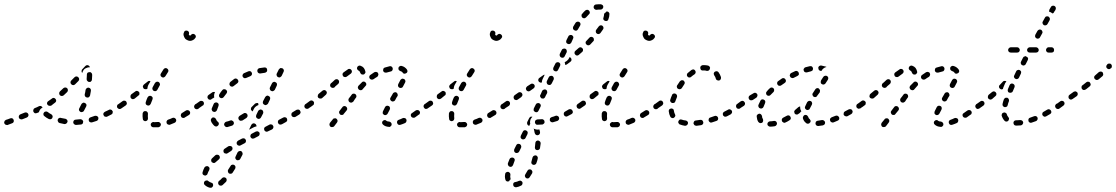

<svg xmlns="http://www.w3.org/2000/svg" viewBox="-32 -575 5244 902"><path d="M29 2Q31 0 32 -2Q33 -5 33 -7Q33 -9 32 -12Q30 -17 26 -19Q21 -21 16 -19Q4 -14 -4 -12Q-6 -11 -8 -9Q-10 -8 -11 -5Q-12 -3 -12 -1Q-13 2 -12 4Q-11 6 -9 8Q-8 10 -5 11Q-3 12 -1 12Q2 13 4 12Q12 9 25 4Q27 3 29 2ZM352 9Q354 8 356 6Q358 4 358 1Q359 -1 359 -4Q358 -9 354 -12Q350 -15 345 -15Q334 -14 324 -13Q322 -13 319 -12Q317 -11 315 -9Q314 -8 313 -5Q312 -3 312 -1Q312 5 316 8Q320 12 325 12Q336 11 348 10Q350 10 352 9ZM280 5Q284 2 285 -3Q286 -5 285 -8Q284 -10 283 -12Q282 -14 279 -15Q277 -17 275 -17Q265 -19 254 -21Q252 -22 250 -22Q247 -21 245 -20Q243 -19 241 -17Q240 -15 239 -12Q238 -7 241 -3Q243 2 248 3Q259 6 271 8Q276 8 280 5ZM429 -13Q431 -18 430 -23Q429 -25 427 -27Q426 -29 423 -30Q421 -31 419 -31Q416 -31 414 -31Q404 -27 394 -24Q389 -23 386 -18Q384 -14 385 -9Q386 -6 387 -4Q389 -3 391 -1Q393 0 396 0Q398 0 400 0Q411 -3 422 -7Q427 -9 429 -13ZM101 -30Q103 -34 101 -39Q99 -44 94 -46Q89 -48 84 -46L64 -38Q59 -36 57 -31Q55 -26 57 -21Q58 -19 60 -17Q62 -16 64 -15Q66 -14 69 -14Q71 -14 74 -15L94 -23Q99 -25 101 -30ZM207 -15Q212 -17 214 -21Q215 -24 215 -26Q216 -29 215 -31Q214 -33 212 -35Q211 -37 209 -38Q199 -43 192 -49Q188 -52 183 -51Q178 -51 175 -47Q173 -45 172 -42Q172 -40 172 -37Q172 -35 173 -33Q175 -31 177 -29Q185 -22 197 -16Q202 -14 207 -15ZM495 -40Q497 -42 497 -45Q498 -47 498 -49Q498 -52 496 -54Q494 -59 489 -60Q484 -62 480 -59Q470 -54 461 -50Q456 -47 454 -43Q452 -38 455 -33Q456 -31 458 -29Q459 -27 462 -27Q464 -26 467 -26Q469 -26 471 -27Q481 -32 491 -37Q493 -38 495 -40ZM137 -43Q135 -43 132 -43Q130 -44 128 -46Q126 -48 125 -50Q124 -52 124 -55Q124 -57 125 -60Q126 -62 127 -64Q129 -66 131 -67Q142 -71 151 -76Q155 -78 160 -77Q165 -75 168 -70Q168 -70 168 -70Q168 -70 168 -70Q167 -69 167 -69Q161 -66 157 -61Q153 -55 151 -49Q151 -48 151 -48Q146 -46 142 -44Q140 -43 137 -43ZM339 -58Q340 -53 345 -50Q347 -49 349 -48Q352 -48 354 -49Q357 -49 359 -51Q361 -52 362 -54Q368 -64 373 -75Q375 -79 374 -84Q372 -89 367 -91Q365 -92 362 -93Q360 -93 358 -92Q355 -91 353 -89Q352 -88 350 -85Q346 -76 341 -67Q338 -63 339 -58ZM543 -70Q545 -72 545 -75Q546 -77 545 -80Q545 -82 543 -84Q540 -88 535 -89Q530 -90 526 -87L523 -85Q521 -84 519 -82Q518 -80 518 -77Q517 -75 518 -72Q518 -70 520 -68Q523 -64 528 -63Q533 -62 537 -65L540 -67Q542 -68 543 -70ZM227 -93Q231 -96 232 -101Q232 -106 229 -110Q226 -114 221 -115Q216 -116 212 -112Q208 -110 205 -107Q200 -104 195 -100Q191 -98 189 -92Q188 -87 191 -83Q194 -79 199 -78Q204 -77 209 -79Q214 -83 219 -87Q223 -90 227 -93ZM368 -122Q371 -118 376 -117Q381 -116 385 -118Q389 -121 391 -126Q393 -137 395 -148Q396 -154 393 -158Q390 -162 385 -163Q382 -163 380 -163Q378 -162 376 -161Q373 -159 372 -157Q371 -155 370 -153Q369 -142 366 -132Q365 -127 368 -122ZM287 -151Q287 -156 284 -160Q280 -164 275 -164Q270 -164 266 -161Q258 -153 250 -146Q246 -142 246 -137Q246 -132 249 -128Q253 -124 258 -124Q263 -124 267 -127Q275 -135 283 -142Q287 -146 287 -151ZM340 -203Q340 -208 336 -212Q332 -216 327 -216Q322 -216 318 -212L303 -197Q299 -193 299 -188Q299 -183 303 -179Q307 -175 312 -175Q317 -175 321 -179L336 -194Q340 -198 340 -203ZM375 -203Q375 -197 379 -194Q382 -190 387 -190Q393 -189 396 -193Q400 -196 400 -202Q401 -211 401 -220V-224Q401 -226 400 -229Q399 -231 397 -233Q395 -235 393 -236Q391 -236 388 -236Q383 -236 379 -233Q376 -229 376 -224V-220Q376 -211 375 -203ZM352 -245Q352 -247 354 -249L369 -265Q373 -269 378 -269Q383 -269 387 -265Q388 -264 389 -262Q390 -261 391 -259Q389 -259 388 -259Q381 -259 375 -256Q368 -254 363 -249Q358 -243 356 -237Q355 -234 354 -232Q353 -234 352 -236Q351 -238 351 -240Q351 -243 352 -245Z M712 23Q715 22 717 21Q719 20 721 18Q722 16 723 14Q724 12 724 9Q723 4 719 1Q715 -3 710 -2Q701 -1 692 -1Q691 -1 689 -2Q684 -2 680 2Q676 5 676 10Q676 13 677 15Q678 18 680 19Q681 21 684 22Q686 23 688 23Q690 23 692 23Q702 23 712 23ZM795 -5Q797 -10 795 -14Q794 -17 792 -18Q790 -20 788 -21Q785 -22 783 -22Q781 -22 778 -21Q768 -16 758 -13Q753 -11 751 -6Q749 -2 751 3Q751 5 753 7Q755 9 757 10Q759 11 762 11Q764 12 766 11Q777 7 788 2Q793 0 795 -5ZM640 -12Q642 -9 644 -8Q646 -7 648 -6Q651 -6 653 -6Q658 -7 661 -11Q664 -16 663 -21Q662 -29 663 -39Q664 -45 660 -49Q657 -53 652 -53Q647 -54 643 -51Q639 -47 638 -42Q637 -28 639 -16Q639 -14 640 -12ZM859 -38Q861 -40 861 -43Q862 -45 861 -47Q861 -50 859 -52Q857 -56 852 -57Q847 -59 842 -56Q832 -50 823 -44Q819 -42 818 -37Q816 -32 819 -27Q820 -25 822 -23Q824 -22 827 -21Q829 -21 832 -21Q834 -21 836 -23Q845 -28 856 -35Q858 -36 859 -38ZM907 -70Q908 -72 908 -75Q909 -77 908 -80Q908 -82 906 -84Q903 -88 898 -89Q893 -90 889 -87L885 -85Q883 -83 882 -81Q881 -79 880 -77Q880 -74 880 -72Q881 -69 882 -67Q885 -63 890 -62Q895 -61 900 -64L903 -67Q905 -68 907 -70ZM564 -88Q564 -93 561 -98Q558 -102 553 -102Q548 -103 544 -100Q533 -92 526 -87Q524 -86 523 -84Q521 -82 521 -79Q520 -77 521 -74Q521 -72 523 -70Q526 -66 531 -65Q536 -64 540 -67Q547 -72 559 -80Q563 -83 564 -88ZM653 -86Q655 -82 660 -80Q662 -79 665 -79Q667 -79 669 -80Q672 -81 673 -83Q675 -85 676 -87Q680 -96 684 -107Q686 -112 685 -117Q683 -121 678 -124Q673 -126 668 -124Q664 -122 661 -117Q656 -106 653 -96Q651 -91 653 -86ZM622 -129Q623 -132 623 -134Q623 -137 623 -139Q622 -141 621 -143Q617 -147 612 -148Q607 -149 603 -145L585 -132Q581 -129 581 -123Q580 -118 583 -114Q586 -110 591 -109Q597 -109 601 -112L618 -126Q620 -127 622 -129ZM684 -156Q686 -151 690 -148Q695 -146 700 -147Q705 -149 707 -153Q712 -163 718 -173Q721 -177 719 -182Q718 -187 713 -190Q709 -192 704 -191Q699 -189 696 -185Q690 -175 685 -165Q683 -160 684 -156ZM651 -156Q645 -156 642 -160Q641 -162 640 -165Q639 -167 639 -170Q640 -172 641 -174Q642 -176 644 -178L662 -192Q664 -194 668 -195Q672 -195 675 -193Q670 -184 665 -176Q662 -170 661 -163Q661 -161 661 -160L660 -158Q656 -155 651 -156ZM722 -221Q723 -216 728 -213Q732 -210 737 -211Q742 -213 745 -217Q751 -227 757 -236Q760 -240 759 -245Q758 -250 753 -253Q751 -254 749 -255Q746 -255 744 -255Q742 -254 740 -253Q737 -251 736 -249Q730 -240 724 -230Q721 -226 722 -221ZM861 -408Q859 -408 857 -410Q855 -412 855 -414Q855 -415 856 -416Q857 -421 855 -425Q852 -430 847 -431Q842 -432 837 -430Q833 -427 832 -422Q830 -418 830 -414Q830 -408 833 -402Q835 -397 839 -392Q844 -388 849 -386Q855 -383 861 -383Q868 -383 875 -387Q881 -390 885 -396Q889 -400 888 -405Q887 -410 883 -413Q879 -416 874 -416Q869 -415 865 -411Q865 -410 864 -409Q862 -408 861 -408Z M943 273Q940 272 938 273Q935 273 933 274Q931 275 929 277Q926 280 926 286Q926 291 930 294Q939 303 954 307Q956 307 959 307Q961 307 963 306Q965 304 967 302Q968 300 969 298Q970 293 968 288Q965 284 960 283Q952 280 947 276Q945 274 943 273ZM993 283Q992 288 995 292Q997 294 999 296Q1001 297 1004 297Q1006 298 1008 297Q1011 296 1013 295Q1021 288 1030 279Q1033 275 1033 270Q1033 264 1029 261Q1025 258 1020 258Q1015 258 1011 262Q1004 270 997 275Q993 278 993 283ZM952 219Q953 217 952 214Q951 212 950 210Q948 208 946 207Q942 204 937 206Q932 207 929 211Q923 222 920 233Q918 238 920 243Q923 248 928 249Q930 250 933 250Q935 249 937 248Q940 247 941 245Q943 243 943 241Q946 232 951 224Q952 222 952 219ZM1039 232Q1040 237 1044 240Q1049 242 1054 241Q1059 240 1061 236Q1067 227 1073 217Q1075 212 1074 207Q1072 202 1068 200Q1063 197 1058 199Q1053 200 1051 205Q1045 214 1040 222Q1037 227 1039 232ZM1001 165Q1001 160 998 156Q995 152 990 152Q984 151 980 154Q971 162 964 169Q960 172 960 178Q960 183 963 187Q965 188 967 189Q969 190 972 191Q974 191 977 190Q979 189 981 187Q988 181 996 174Q1000 171 1001 165ZM1074 170Q1076 174 1080 177Q1085 179 1090 177Q1095 176 1097 171L1107 152Q1109 148 1107 143Q1106 138 1101 135Q1096 133 1092 135Q1087 136 1084 141L1075 160Q1072 165 1074 170ZM1058 130Q1059 128 1060 126Q1061 124 1060 121Q1060 119 1059 116Q1056 112 1051 111Q1046 110 1041 112Q1032 118 1023 124Q1021 125 1020 127Q1018 129 1018 132Q1017 134 1018 137Q1018 139 1019 141Q1021 143 1023 145Q1025 146 1027 146Q1030 147 1032 147Q1035 146 1037 145Q1045 139 1054 134Q1057 132 1058 130ZM1123 91Q1125 86 1122 81Q1120 77 1115 75Q1110 74 1105 76L1086 86Q1082 89 1080 94Q1079 99 1081 103Q1084 108 1089 109Q1094 111 1098 108L1117 98Q1122 96 1123 91ZM1187 58Q1189 53 1187 49Q1186 46 1184 45Q1182 43 1179 42Q1177 42 1175 42Q1172 42 1170 43L1151 53Q1146 55 1145 60Q1143 65 1145 69Q1147 72 1148 73Q1150 75 1153 76Q1155 76 1158 76Q1160 76 1162 75L1181 65Q1186 63 1187 58ZM1252 25Q1254 21 1251 16Q1250 14 1248 12Q1247 10 1244 10Q1242 9 1239 9Q1237 9 1235 10L1216 20Q1211 22 1209 27Q1208 32 1210 37Q1211 39 1213 41Q1215 42 1217 43Q1220 44 1222 44Q1225 43 1227 42L1246 33Q1251 30 1252 25ZM1140 30 1149 11Q1152 7 1156 5Q1161 3 1166 6Q1168 7 1170 9Q1171 11 1172 13Q1173 15 1173 16Q1173 18 1173 19Q1173 19 1172 19Q1166 20 1160 23L1141 33Q1140 33 1139 34Q1139 33 1139 32Q1139 31 1140 30ZM1066 8Q1068 3 1066 -1Q1065 -4 1063 -6Q1062 -7 1059 -8Q1057 -9 1055 -10Q1052 -10 1050 -9Q1040 -5 1030 -3Q1025 -1 1023 3Q1020 7 1021 12Q1023 17 1027 20Q1031 23 1036 22Q1047 19 1059 15Q1063 13 1066 8ZM976 17Q978 18 981 19Q983 19 986 19Q988 18 990 17Q992 15 994 13Q997 9 996 4Q995 -1 990 -4Q985 -8 983 -15Q982 -17 980 -19Q979 -21 976 -22Q974 -23 972 -23Q969 -24 967 -23Q962 -21 960 -16Q957 -12 959 -7Q961 0 966 6Q970 12 976 17ZM1317 -8Q1318 -13 1316 -18Q1314 -20 1313 -22Q1311 -23 1308 -24Q1306 -25 1303 -24Q1301 -24 1299 -23L1280 -13Q1275 -11 1274 -6Q1272 -1 1275 4Q1276 6 1278 8Q1280 9 1282 10Q1285 11 1287 10Q1290 10 1292 9L1310 -1Q1315 -3 1317 -8ZM1129 -25Q1131 -27 1131 -30Q1131 -32 1131 -34Q1130 -37 1129 -39Q1126 -43 1121 -44Q1116 -45 1112 -42Q1103 -36 1094 -31Q1090 -28 1088 -23Q1087 -18 1090 -13Q1091 -11 1093 -10Q1095 -8 1097 -8Q1100 -7 1102 -8Q1105 -8 1107 -9Q1116 -15 1126 -21Q1128 -23 1129 -25ZM1171 -30Q1171 -27 1171 -25Q1172 -23 1174 -21Q1175 -19 1178 -18Q1182 -15 1187 -17Q1192 -19 1194 -23L1204 -42Q1205 -45 1205 -47Q1205 -50 1204 -52Q1204 -54 1202 -56Q1200 -58 1198 -59Q1193 -62 1189 -60Q1184 -58 1181 -54L1172 -35Q1171 -32 1171 -30ZM1380 -45Q1381 -50 1378 -54Q1377 -57 1375 -58Q1373 -60 1370 -60Q1368 -61 1366 -60Q1363 -60 1361 -59Q1352 -53 1343 -48Q1341 -47 1339 -45Q1338 -43 1337 -40Q1337 -38 1337 -35Q1337 -33 1338 -31Q1341 -26 1346 -25Q1351 -24 1356 -26Q1365 -32 1374 -37Q1378 -40 1380 -45ZM964 -56Q966 -51 971 -50Q976 -48 980 -50Q985 -53 987 -57Q990 -67 994 -76Q996 -81 995 -86Q993 -91 988 -93Q983 -95 979 -93Q974 -92 972 -87Q967 -76 963 -66Q961 -61 964 -56ZM1169 -74Q1175 -79 1181 -81Q1182 -81 1183 -82Q1182 -82 1182 -83Q1181 -86 1181 -90Q1179 -91 1178 -91Q1176 -91 1175 -91Q1172 -91 1170 -90Q1168 -89 1166 -88Q1158 -80 1151 -73Q1149 -72 1148 -69Q1147 -67 1147 -65Q1146 -62 1147 -60Q1148 -57 1150 -56Q1151 -54 1152 -53Q1154 -52 1155 -52L1161 -64Q1164 -70 1169 -74ZM1424 -75Q1425 -80 1422 -84Q1421 -86 1419 -88Q1417 -89 1414 -89Q1412 -90 1409 -89Q1407 -89 1405 -87L1403 -86Q1401 -85 1400 -83Q1399 -81 1398 -78Q1398 -76 1398 -73Q1399 -71 1400 -69Q1402 -67 1404 -65Q1406 -64 1408 -64Q1411 -63 1413 -64Q1416 -64 1418 -66L1419 -67Q1423 -70 1424 -75ZM924 -82Q925 -85 926 -87Q926 -89 926 -92Q925 -94 924 -96Q921 -101 915 -101Q910 -102 906 -99L889 -87Q887 -86 885 -84Q884 -82 884 -79Q883 -77 884 -74Q884 -72 886 -70Q887 -68 889 -66Q891 -65 894 -65Q896 -64 899 -65Q901 -65 903 -67L920 -79Q923 -80 924 -82ZM1203 -90Q1205 -85 1210 -83Q1212 -82 1214 -81Q1217 -81 1219 -82Q1222 -83 1224 -85Q1225 -86 1227 -88L1236 -107Q1238 -112 1237 -117Q1235 -122 1230 -124Q1228 -125 1226 -126Q1223 -126 1221 -125Q1218 -124 1217 -122Q1215 -121 1214 -119L1204 -100Q1202 -95 1203 -90ZM943 -116Q942 -118 943 -121Q943 -123 944 -125Q946 -128 948 -129L965 -141Q968 -143 971 -143Q975 -144 978 -142Q976 -139 975 -135Q973 -128 974 -120Q975 -119 975 -118L970 -114Q964 -112 959 -107Q959 -107 959 -107Q955 -106 951 -107Q947 -108 945 -112Q943 -114 943 -116ZM997 -124Q997 -119 1002 -116Q1006 -113 1011 -114Q1016 -115 1019 -119Q1025 -127 1032 -136Q1035 -140 1035 -145Q1034 -150 1030 -153Q1028 -155 1026 -155Q1023 -156 1021 -156Q1018 -156 1016 -155Q1014 -153 1012 -151Q1005 -143 999 -133Q996 -129 997 -124ZM1236 -155Q1237 -150 1242 -148Q1247 -145 1251 -147Q1256 -149 1259 -153L1268 -172Q1270 -177 1269 -182Q1267 -187 1262 -189Q1258 -192 1253 -190Q1248 -188 1246 -184L1236 -164Q1234 -160 1236 -155ZM1046 -181Q1045 -176 1049 -172Q1052 -168 1057 -168Q1062 -167 1066 -171Q1074 -178 1083 -184Q1087 -187 1088 -192Q1088 -197 1085 -201Q1082 -205 1077 -206Q1072 -207 1068 -204Q1059 -197 1050 -190Q1046 -186 1046 -181ZM1108 -224Q1106 -219 1108 -215Q1111 -210 1115 -208Q1120 -207 1125 -209Q1134 -213 1144 -217Q1146 -218 1148 -220Q1150 -221 1151 -224Q1152 -226 1152 -228Q1152 -231 1151 -233Q1149 -238 1145 -240Q1140 -242 1135 -240Q1125 -236 1114 -231Q1110 -229 1108 -224ZM1268 -220Q1269 -215 1274 -213Q1276 -212 1279 -211Q1281 -211 1284 -212Q1286 -213 1288 -215Q1290 -216 1291 -218L1300 -237Q1303 -242 1301 -247Q1299 -252 1295 -254Q1292 -255 1290 -255Q1287 -256 1285 -255Q1283 -254 1281 -252Q1279 -251 1278 -249L1268 -229Q1266 -225 1268 -220ZM1179 -250Q1176 -245 1177 -240Q1178 -235 1182 -232Q1187 -229 1192 -230Q1202 -232 1212 -233Q1217 -234 1221 -238Q1224 -242 1223 -247Q1223 -250 1222 -252Q1221 -254 1219 -256Q1217 -257 1214 -258Q1212 -258 1209 -258Q1198 -257 1187 -255Q1182 -254 1179 -250Z M1554 -8Q1553 -13 1549 -17Q1547 -18 1545 -19Q1543 -20 1540 -19Q1538 -19 1535 -18Q1533 -17 1532 -15L1518 2Q1517 4 1516 7Q1515 9 1516 11Q1516 14 1517 16Q1518 18 1520 20Q1524 23 1529 22Q1535 22 1538 18L1551 1Q1554 -3 1554 -8ZM1799 21Q1802 20 1804 18Q1805 17 1807 14Q1808 12 1808 10Q1808 4 1805 1Q1801 -3 1796 -4Q1788 -4 1784 -7Q1781 -11 1776 -11Q1770 -11 1767 -7Q1765 -6 1764 -3Q1763 -1 1763 1Q1763 4 1764 6Q1765 8 1767 10Q1777 20 1795 21Q1797 22 1799 21ZM1875 0Q1876 -2 1877 -4Q1878 -7 1878 -9Q1878 -12 1877 -14Q1875 -19 1870 -20Q1865 -22 1860 -20Q1850 -15 1841 -12Q1839 -11 1837 -10Q1835 -8 1834 -6Q1833 -3 1833 -1Q1833 2 1834 4Q1836 9 1840 11Q1845 13 1850 11Q1860 8 1871 3Q1873 2 1875 0ZM1939 -39Q1940 -41 1941 -44Q1941 -46 1941 -48Q1940 -51 1939 -53Q1936 -57 1931 -58Q1926 -59 1921 -56Q1912 -50 1904 -44Q1902 -43 1900 -41Q1899 -39 1898 -37Q1898 -34 1898 -32Q1899 -29 1900 -27Q1903 -23 1908 -22Q1913 -21 1917 -23Q1926 -29 1935 -36Q1938 -37 1939 -39ZM1766 -47Q1766 -45 1766 -42Q1767 -40 1769 -38Q1771 -36 1773 -35Q1777 -33 1782 -35Q1787 -37 1789 -41Q1793 -49 1799 -60Q1800 -62 1800 -65Q1801 -67 1800 -69Q1799 -72 1798 -74Q1796 -76 1794 -77Q1789 -79 1784 -78Q1779 -76 1777 -72Q1771 -61 1767 -52Q1766 -50 1766 -47ZM1593 -52 1597 -57Q1600 -61 1599 -66Q1598 -71 1594 -74Q1592 -76 1590 -76Q1587 -77 1585 -77Q1583 -76 1580 -75Q1578 -74 1577 -72L1573 -67L1564 -55Q1560 -51 1561 -46Q1562 -41 1566 -37Q1568 -36 1570 -35Q1572 -35 1575 -35Q1577 -35 1580 -36Q1582 -38 1583 -40ZM1983 -70Q1984 -72 1984 -75Q1985 -77 1984 -80Q1984 -82 1982 -84Q1979 -88 1974 -89Q1969 -90 1965 -87L1963 -86Q1961 -85 1960 -82Q1958 -80 1958 -78Q1958 -75 1958 -73Q1959 -71 1960 -69Q1963 -64 1968 -63Q1973 -63 1978 -66L1979 -67Q1981 -68 1983 -70ZM1442 -84Q1443 -87 1443 -89Q1444 -91 1443 -94Q1443 -96 1441 -98Q1438 -102 1433 -103Q1428 -104 1424 -101Q1414 -94 1405 -87Q1403 -86 1401 -84Q1400 -82 1400 -79Q1399 -77 1400 -74Q1400 -72 1402 -70Q1405 -66 1410 -65Q1415 -64 1419 -67Q1429 -73 1439 -81Q1441 -82 1442 -84ZM1635 -109 1640 -116Q1642 -118 1642 -120Q1643 -123 1642 -125Q1642 -128 1640 -130Q1639 -132 1637 -133Q1633 -136 1628 -135Q1623 -135 1620 -130L1615 -123Q1612 -119 1607 -113Q1604 -109 1605 -103Q1606 -98 1610 -95Q1612 -94 1615 -93Q1617 -93 1620 -93Q1622 -94 1624 -95Q1626 -96 1628 -98Q1632 -104 1635 -109ZM1810 -129 1803 -117Q1800 -113 1801 -108Q1803 -102 1807 -100Q1809 -99 1812 -98Q1814 -98 1817 -99Q1819 -99 1821 -101Q1823 -102 1824 -104L1831 -117L1835 -123Q1838 -127 1836 -132Q1835 -137 1831 -140Q1829 -141 1826 -142Q1824 -142 1821 -141Q1819 -141 1817 -139Q1815 -138 1814 -136ZM1502 -134Q1503 -136 1503 -138Q1504 -141 1503 -143Q1502 -146 1500 -148Q1497 -151 1492 -152Q1487 -152 1483 -149Q1474 -141 1465 -134Q1463 -132 1462 -130Q1461 -128 1461 -125Q1460 -123 1461 -120Q1462 -118 1463 -116Q1467 -112 1472 -112Q1477 -111 1481 -114Q1490 -122 1499 -130Q1501 -132 1502 -134ZM1689 -179Q1689 -185 1685 -188Q1683 -190 1681 -191Q1679 -192 1676 -192Q1674 -192 1672 -191Q1669 -190 1668 -188Q1660 -180 1652 -172Q1649 -168 1649 -163Q1650 -158 1654 -154Q1655 -153 1658 -152Q1660 -151 1663 -151Q1665 -151 1667 -152Q1670 -153 1671 -155Q1678 -163 1685 -171Q1689 -174 1689 -179ZM1838 -171Q1839 -166 1844 -163Q1846 -162 1849 -162Q1851 -161 1853 -162Q1856 -163 1858 -164Q1860 -166 1861 -168Q1867 -179 1871 -187Q1874 -192 1872 -197Q1870 -202 1866 -204Q1864 -205 1861 -205Q1859 -206 1856 -205Q1854 -204 1852 -202Q1850 -201 1849 -199Q1845 -190 1839 -180Q1837 -175 1838 -171ZM1543 -169 1557 -181Q1561 -185 1561 -190Q1562 -195 1558 -199Q1555 -203 1550 -203Q1544 -203 1541 -200L1527 -187L1523 -184Q1521 -182 1520 -180Q1519 -178 1519 -176Q1519 -173 1519 -171Q1520 -168 1522 -166Q1525 -163 1531 -162Q1536 -162 1540 -165ZM1745 -222Q1747 -227 1744 -231Q1743 -234 1741 -235Q1739 -236 1736 -237Q1734 -238 1732 -237Q1729 -237 1727 -236Q1717 -230 1708 -223Q1706 -222 1705 -220Q1703 -218 1703 -215Q1703 -213 1703 -210Q1704 -208 1705 -206Q1708 -202 1713 -201Q1718 -200 1723 -203Q1731 -209 1740 -214Q1744 -217 1745 -222ZM1621 -237Q1622 -242 1619 -246Q1618 -248 1615 -250Q1613 -251 1611 -251Q1609 -252 1606 -251Q1604 -251 1602 -249Q1593 -243 1582 -235Q1578 -232 1577 -227Q1577 -221 1580 -217Q1583 -213 1588 -213Q1593 -212 1597 -215Q1607 -223 1616 -229Q1620 -232 1621 -237ZM1666 -226Q1671 -224 1676 -225Q1678 -226 1680 -227Q1682 -229 1683 -231Q1685 -233 1685 -236Q1685 -238 1684 -241Q1682 -249 1677 -256Q1671 -263 1662 -266Q1658 -268 1653 -266Q1648 -264 1646 -259Q1645 -257 1645 -254Q1645 -252 1646 -250Q1648 -247 1649 -246Q1651 -244 1653 -243Q1658 -241 1660 -234Q1662 -229 1666 -226ZM1866 -229Q1871 -228 1876 -231Q1878 -232 1880 -234Q1881 -236 1882 -238Q1882 -241 1882 -243Q1881 -246 1880 -248Q1876 -254 1869 -259Q1863 -263 1856 -265Q1851 -267 1846 -264Q1842 -262 1840 -257Q1839 -252 1841 -247Q1844 -243 1849 -241Q1856 -239 1859 -235Q1861 -230 1866 -229ZM1811 -244Q1814 -249 1813 -254Q1812 -259 1808 -262Q1804 -265 1799 -264Q1787 -261 1777 -258Q1774 -257 1772 -256Q1770 -254 1769 -252Q1768 -250 1768 -247Q1768 -245 1768 -242Q1770 -237 1774 -235Q1779 -233 1784 -234Q1794 -237 1803 -239Q1809 -240 1811 -244Z M2151 23Q2154 22 2156 21Q2158 20 2160 18Q2161 16 2162 14Q2163 12 2163 9Q2162 4 2158 1Q2154 -3 2149 -2Q2140 -1 2131 -1Q2130 -1 2128 -2Q2123 -2 2119 2Q2115 5 2115 10Q2115 13 2116 15Q2117 18 2119 19Q2120 21 2123 22Q2125 23 2127 23Q2129 23 2131 23Q2141 23 2151 23ZM2234 -5Q2236 -10 2234 -14Q2233 -17 2231 -18Q2229 -20 2227 -21Q2224 -22 2222 -22Q2220 -22 2217 -21Q2207 -16 2197 -13Q2192 -11 2190 -6Q2188 -2 2190 3Q2190 5 2192 7Q2194 9 2196 10Q2198 11 2201 11Q2203 12 2205 11Q2216 7 2227 2Q2232 0 2234 -5ZM2079 -12Q2081 -9 2083 -8Q2085 -7 2087 -6Q2090 -6 2092 -6Q2097 -7 2100 -11Q2103 -16 2102 -21Q2101 -29 2102 -39Q2103 -45 2099 -49Q2096 -53 2091 -53Q2086 -54 2082 -51Q2078 -47 2077 -42Q2076 -28 2078 -16Q2078 -14 2079 -12ZM2298 -38Q2300 -40 2300 -43Q2301 -45 2300 -47Q2300 -50 2298 -52Q2296 -56 2291 -57Q2286 -59 2281 -56Q2271 -50 2262 -44Q2258 -42 2257 -37Q2255 -32 2258 -27Q2259 -25 2261 -23Q2263 -22 2266 -21Q2268 -21 2271 -21Q2273 -21 2275 -23Q2284 -28 2295 -35Q2297 -36 2298 -38ZM2346 -70Q2347 -72 2347 -75Q2348 -77 2347 -80Q2347 -82 2345 -84Q2342 -88 2337 -89Q2332 -90 2328 -87L2324 -85Q2322 -83 2321 -81Q2320 -79 2319 -77Q2319 -74 2319 -72Q2320 -69 2321 -67Q2324 -63 2329 -62Q2334 -61 2339 -64L2342 -67Q2344 -68 2346 -70ZM2003 -88Q2003 -93 2000 -98Q1997 -102 1992 -102Q1987 -103 1983 -100Q1972 -92 1965 -87Q1963 -86 1962 -84Q1960 -82 1960 -79Q1959 -77 1960 -74Q1960 -72 1962 -70Q1965 -66 1970 -65Q1975 -64 1979 -67Q1986 -72 1998 -80Q2002 -83 2003 -88ZM2092 -86Q2094 -82 2099 -80Q2101 -79 2104 -79Q2106 -79 2108 -80Q2111 -81 2112 -83Q2114 -85 2115 -87Q2119 -96 2123 -107Q2125 -112 2124 -117Q2122 -121 2117 -124Q2112 -126 2107 -124Q2103 -122 2100 -117Q2095 -106 2092 -96Q2090 -91 2092 -86ZM2061 -129Q2062 -132 2062 -134Q2062 -137 2062 -139Q2061 -141 2060 -143Q2056 -147 2051 -148Q2046 -149 2042 -145L2024 -132Q2020 -129 2020 -123Q2019 -118 2022 -114Q2025 -110 2030 -109Q2036 -109 2040 -112L2057 -126Q2059 -127 2061 -129ZM2123 -156Q2125 -151 2129 -148Q2134 -146 2139 -147Q2144 -149 2146 -153Q2151 -163 2157 -173Q2160 -177 2158 -182Q2157 -187 2152 -190Q2148 -192 2143 -191Q2138 -189 2135 -185Q2129 -175 2124 -165Q2122 -160 2123 -156ZM2090 -156Q2084 -156 2081 -160Q2080 -162 2079 -165Q2078 -167 2078 -170Q2079 -172 2080 -174Q2081 -176 2083 -178L2101 -192Q2103 -194 2107 -195Q2111 -195 2114 -193Q2109 -184 2104 -176Q2101 -170 2100 -163Q2100 -161 2100 -160L2099 -158Q2095 -155 2090 -156ZM2161 -221Q2162 -216 2167 -213Q2171 -210 2176 -211Q2181 -213 2184 -217Q2190 -227 2196 -236Q2199 -240 2198 -245Q2197 -250 2192 -253Q2190 -254 2188 -255Q2185 -255 2183 -255Q2181 -254 2179 -253Q2176 -251 2175 -249Q2169 -240 2163 -230Q2160 -226 2161 -221ZM2300 -408Q2298 -408 2296 -410Q2294 -412 2294 -414Q2294 -415 2295 -416Q2296 -421 2294 -425Q2291 -430 2286 -431Q2281 -432 2276 -430Q2272 -427 2271 -422Q2269 -418 2269 -414Q2269 -408 2272 -402Q2274 -397 2278 -392Q2283 -388 2288 -386Q2294 -383 2300 -383Q2307 -383 2314 -387Q2320 -390 2324 -396Q2328 -400 2327 -405Q2326 -410 2322 -413Q2318 -416 2313 -416Q2308 -415 2304 -411Q2304 -410 2303 -409Q2301 -408 2300 -408Z M2422 290Q2424 285 2422 280Q2420 278 2418 276Q2417 275 2414 274Q2412 273 2409 274Q2407 274 2405 275Q2397 279 2390 280Q2385 280 2381 284Q2378 288 2379 293Q2379 296 2380 298Q2381 300 2383 302Q2385 303 2388 304Q2390 305 2392 305Q2405 303 2416 297Q2421 295 2422 290ZM2347 276Q2343 273 2342 268Q2340 261 2340 253Q2340 249 2341 244Q2341 241 2342 239Q2344 237 2345 235Q2347 234 2350 233Q2352 232 2355 232Q2357 233 2359 234Q2361 235 2363 237Q2365 239 2365 241Q2366 244 2366 246Q2365 250 2365 253Q2365 258 2366 263Q2367 264 2367 265Q2367 266 2367 267Q2365 269 2364 270Q2361 273 2360 276Q2359 277 2358 277Q2358 277 2357 277Q2352 279 2347 276ZM2469 235Q2469 232 2469 230Q2468 227 2466 225Q2465 224 2463 222Q2458 220 2453 221Q2448 223 2446 227Q2441 236 2436 244Q2433 248 2434 253Q2435 258 2439 261Q2441 263 2444 263Q2446 264 2449 263Q2451 263 2453 261Q2455 260 2456 258Q2462 249 2468 239Q2469 237 2469 235ZM2355 201Q2357 206 2362 208Q2364 209 2367 209Q2369 209 2371 208Q2374 207 2375 205Q2377 203 2378 201Q2381 192 2385 182Q2387 178 2386 173Q2384 168 2379 166Q2377 165 2374 165Q2372 165 2369 166Q2367 167 2365 168Q2363 170 2362 172Q2358 183 2354 192Q2353 197 2355 201ZM2493 161Q2491 157 2486 155Q2481 154 2476 157Q2472 159 2470 164Q2468 174 2465 183Q2463 188 2465 193Q2467 197 2472 199Q2477 201 2482 198Q2487 196 2488 191Q2492 181 2494 171Q2496 166 2493 161ZM2383 131Q2383 133 2384 136Q2384 138 2386 140Q2388 142 2390 143Q2395 145 2400 143Q2404 142 2407 137L2416 119Q2418 114 2416 109Q2414 104 2410 102Q2405 100 2400 101Q2395 103 2393 108L2384 126Q2383 129 2383 131ZM2505 90Q2501 86 2496 85Q2491 85 2487 88Q2483 92 2483 97Q2482 106 2481 116Q2480 121 2483 126Q2486 130 2491 130Q2496 131 2500 128Q2505 125 2505 120Q2507 109 2508 99Q2508 93 2505 90ZM2414 72Q2416 77 2421 79Q2425 81 2430 79Q2435 78 2437 73L2446 55Q2447 52 2447 50Q2447 47 2447 45Q2446 43 2444 41Q2442 39 2440 38Q2436 36 2431 37Q2426 39 2424 44L2415 62Q2413 67 2414 72ZM2503 55Q2500 59 2495 60Q2492 60 2490 60Q2488 59 2485 58Q2483 56 2482 54Q2481 52 2480 50Q2478 40 2476 31Q2475 31 2475 30Q2475 29 2475 29Q2478 31 2482 32Q2488 34 2495 34Q2499 34 2502 33Q2504 39 2505 45Q2506 50 2503 55ZM2455 16Q2454 16 2453 16Q2452 15 2451 15Q2449 14 2447 12Q2446 10 2445 8Q2444 6 2444 3Q2444 1 2445 -2L2454 -20Q2455 -22 2457 -24Q2459 -26 2461 -27Q2463 -27 2465 -27Q2467 -27 2469 -27Q2469 -26 2468 -25Q2463 -20 2460 -13Q2458 -6 2458 0Q2459 4 2459 7Q2458 9 2456 12Q2455 14 2455 16ZM2520 8Q2522 7 2524 5Q2525 3 2526 1Q2527 -1 2526 -4Q2526 -9 2522 -12Q2518 -16 2513 -15Q2503 -14 2493 -14Q2488 -13 2484 -10Q2481 -6 2481 -1Q2481 2 2482 4Q2483 6 2485 8Q2487 10 2489 11Q2491 11 2494 11Q2505 11 2515 10Q2518 10 2520 8ZM2591 -10Q2593 -12 2594 -14Q2595 -16 2595 -19Q2595 -21 2594 -23Q2593 -28 2588 -30Q2583 -33 2578 -31Q2569 -27 2560 -25Q2557 -24 2555 -22Q2553 -21 2552 -19Q2551 -16 2551 -14Q2551 -11 2551 -9Q2553 -4 2557 -2Q2562 1 2567 -1Q2577 -4 2587 -7Q2589 -8 2591 -10ZM2659 -46Q2660 -51 2657 -56Q2655 -60 2650 -62Q2645 -63 2640 -61Q2631 -55 2623 -51Q2618 -49 2617 -44Q2615 -39 2618 -34Q2620 -29 2625 -28Q2630 -26 2634 -29Q2643 -33 2653 -39Q2657 -41 2659 -46ZM2475 -61Q2475 -58 2475 -56Q2476 -54 2478 -52Q2480 -50 2482 -49Q2486 -47 2491 -48Q2496 -50 2498 -55L2507 -73Q2510 -78 2508 -83Q2506 -88 2501 -90Q2497 -92 2492 -90Q2487 -89 2485 -84L2476 -66Q2475 -63 2475 -61ZM2700 -70Q2702 -72 2702 -75Q2703 -77 2702 -80Q2702 -82 2700 -84Q2697 -88 2692 -89Q2687 -90 2683 -87H2682Q2680 -85 2679 -83Q2677 -81 2677 -79Q2677 -76 2677 -74Q2678 -72 2679 -69Q2682 -65 2687 -64Q2692 -63 2696 -66L2697 -67Q2699 -68 2700 -70ZM2364 -87Q2365 -92 2362 -96Q2361 -98 2359 -99Q2356 -101 2354 -101Q2352 -101 2349 -101Q2347 -100 2345 -99L2328 -87Q2324 -84 2323 -79Q2322 -74 2325 -70Q2328 -66 2333 -65Q2338 -64 2342 -67L2359 -78Q2363 -81 2364 -87ZM2420 -123Q2422 -125 2422 -127Q2423 -130 2422 -132Q2422 -134 2420 -137Q2417 -141 2412 -142Q2407 -143 2403 -140L2386 -128Q2382 -125 2381 -120Q2380 -115 2383 -110Q2384 -108 2386 -107Q2389 -106 2391 -105Q2393 -105 2396 -105Q2398 -106 2400 -107L2417 -119Q2419 -121 2420 -123ZM2509 -134 2507 -130Q2505 -127 2505 -125Q2505 -122 2506 -120Q2507 -118 2509 -116Q2510 -114 2512 -113Q2515 -112 2517 -112Q2520 -112 2522 -112Q2524 -113 2526 -115Q2528 -117 2529 -119L2531 -124L2538 -137Q2540 -142 2538 -147Q2537 -152 2532 -154Q2527 -156 2523 -154Q2518 -153 2515 -148ZM2480 -168Q2481 -173 2478 -177Q2475 -181 2470 -182Q2465 -183 2461 -180L2444 -169Q2442 -167 2441 -165Q2439 -163 2439 -160Q2438 -158 2439 -156Q2440 -153 2441 -151Q2444 -147 2449 -146Q2454 -145 2458 -148L2475 -160Q2479 -163 2480 -168ZM2537 -184Q2538 -179 2543 -177Q2548 -175 2553 -176Q2557 -178 2560 -183L2569 -201Q2571 -206 2569 -211Q2567 -216 2563 -218Q2558 -220 2553 -218Q2548 -217 2546 -212L2537 -194Q2535 -189 2537 -184ZM2527 -224Q2524 -224 2522 -223Q2520 -222 2519 -221L2502 -209Q2500 -208 2499 -206Q2497 -204 2497 -201Q2496 -199 2497 -196Q2498 -194 2499 -192Q2500 -190 2503 -189Q2505 -187 2507 -187Q2509 -187 2510 -187Q2512 -187 2513 -187Q2513 -189 2514 -191Q2514 -197 2517 -203L2526 -222Q2526 -223 2527 -224ZM2567 -248Q2569 -243 2574 -241Q2578 -239 2583 -240Q2588 -242 2590 -247L2599 -265Q2601 -270 2600 -275Q2598 -280 2593 -282Q2589 -284 2584 -282Q2579 -281 2577 -276L2568 -258Q2566 -253 2567 -248ZM2633 -291Q2638 -295 2641 -301L2644 -307Q2646 -306 2647 -305Q2649 -304 2650 -303Q2653 -299 2653 -293Q2652 -288 2648 -285L2632 -273Q2630 -271 2627 -271Q2625 -270 2623 -270Q2623 -276 2621 -282Q2621 -283 2621 -283Q2621 -283 2621 -283Q2628 -286 2633 -291ZM2598 -312Q2600 -307 2604 -305Q2609 -303 2614 -304Q2619 -306 2621 -311L2630 -329Q2632 -334 2630 -339Q2629 -344 2624 -346Q2619 -348 2614 -346Q2609 -345 2607 -340L2598 -322Q2596 -317 2598 -312ZM2707 -339Q2708 -345 2704 -348Q2701 -352 2696 -353Q2690 -353 2687 -350Q2679 -343 2671 -336Q2667 -333 2667 -328Q2666 -323 2670 -319Q2673 -315 2678 -314Q2684 -314 2687 -317Q2695 -324 2703 -331Q2707 -334 2707 -339ZM2758 -390Q2758 -395 2755 -398Q2751 -402 2746 -402Q2740 -402 2737 -398Q2730 -391 2723 -383Q2719 -380 2719 -375Q2719 -369 2723 -366Q2726 -362 2732 -362Q2737 -362 2741 -366Q2748 -373 2755 -381Q2759 -384 2758 -390ZM2628 -376Q2630 -371 2635 -369Q2640 -367 2644 -368Q2649 -370 2652 -375L2660 -393Q2663 -398 2661 -403Q2659 -408 2654 -410Q2650 -412 2645 -410Q2640 -409 2638 -404L2629 -386Q2627 -381 2628 -376ZM2803 -446Q2802 -451 2798 -454Q2794 -457 2789 -456Q2784 -455 2781 -451Q2775 -443 2769 -435Q2766 -431 2767 -426Q2767 -421 2771 -418Q2775 -414 2781 -415Q2786 -416 2789 -420Q2796 -429 2801 -437Q2804 -441 2803 -446ZM2660 -440Q2662 -435 2666 -433Q2671 -430 2676 -431Q2681 -433 2683 -437Q2688 -446 2693 -454Q2696 -459 2695 -464Q2694 -469 2689 -472Q2685 -474 2680 -473Q2675 -472 2672 -468Q2667 -459 2661 -450Q2659 -445 2660 -440ZM2828 -517Q2825 -521 2820 -521Q2819 -521 2818 -521Q2818 -521 2817 -521Q2815 -517 2811 -515Q2809 -513 2807 -512Q2807 -511 2807 -510Q2806 -510 2806 -509Q2806 -502 2803 -492Q2801 -488 2803 -483Q2806 -478 2811 -477Q2815 -475 2820 -477Q2825 -479 2826 -484Q2831 -497 2831 -508Q2832 -513 2828 -517ZM2700 -506Q2700 -503 2700 -501Q2700 -498 2701 -496Q2702 -494 2704 -492Q2708 -489 2713 -489Q2718 -490 2722 -494Q2728 -501 2735 -508Q2739 -511 2739 -516Q2739 -521 2735 -525Q2732 -529 2727 -529Q2722 -529 2718 -526Q2710 -519 2703 -510Q2701 -508 2700 -506ZM2767 -554Q2762 -553 2759 -549Q2756 -544 2757 -539Q2758 -534 2763 -531Q2767 -528 2772 -529Q2776 -530 2780 -530Q2784 -530 2788 -530Q2793 -529 2797 -533Q2802 -536 2802 -541Q2802 -543 2802 -546Q2801 -548 2800 -550Q2798 -552 2796 -553Q2794 -554 2791 -555Q2786 -555 2780 -555Q2773 -555 2767 -554Z M2869 23Q2872 22 2874 21Q2876 20 2878 18Q2879 16 2880 14Q2881 12 2881 9Q2880 4 2876 1Q2872 -3 2867 -2Q2858 -1 2849 -1Q2848 -1 2846 -2Q2841 -2 2837 2Q2833 5 2833 10Q2833 13 2834 15Q2835 18 2837 19Q2838 21 2841 22Q2843 23 2845 23Q2847 23 2849 23Q2859 23 2869 23ZM2952 -5Q2954 -10 2952 -14Q2951 -17 2949 -18Q2947 -20 2945 -21Q2942 -22 2940 -22Q2938 -22 2935 -21Q2925 -16 2915 -13Q2910 -11 2908 -6Q2906 -2 2908 3Q2908 5 2910 7Q2912 9 2914 10Q2916 11 2919 11Q2921 12 2923 11Q2934 7 2945 2Q2950 0 2952 -5ZM2797 -12Q2799 -9 2801 -8Q2803 -7 2805 -6Q2808 -6 2810 -6Q2815 -7 2818 -11Q2821 -16 2820 -21Q2819 -29 2820 -39Q2821 -45 2817 -49Q2814 -53 2809 -53Q2804 -54 2800 -51Q2796 -47 2795 -42Q2794 -28 2796 -16Q2796 -14 2797 -12ZM3016 -38Q3018 -40 3018 -43Q3019 -45 3018 -47Q3018 -50 3016 -52Q3014 -56 3009 -57Q3004 -59 2999 -56Q2989 -50 2980 -44Q2976 -42 2975 -37Q2973 -32 2976 -27Q2977 -25 2979 -23Q2981 -22 2984 -21Q2986 -21 2989 -21Q2991 -21 2993 -23Q3002 -28 3013 -35Q3015 -36 3016 -38ZM3064 -70Q3065 -72 3065 -75Q3066 -77 3065 -80Q3065 -82 3063 -84Q3060 -88 3055 -89Q3050 -90 3046 -87L3042 -85Q3040 -83 3039 -81Q3038 -79 3037 -77Q3037 -74 3037 -72Q3038 -69 3039 -67Q3042 -63 3047 -62Q3052 -61 3057 -64L3060 -67Q3062 -68 3064 -70ZM2721 -88Q2721 -93 2718 -98Q2715 -102 2710 -102Q2705 -103 2701 -100Q2690 -92 2683 -87Q2681 -86 2680 -84Q2678 -82 2678 -79Q2677 -77 2678 -74Q2678 -72 2680 -70Q2683 -66 2688 -65Q2693 -64 2697 -67Q2704 -72 2716 -80Q2720 -83 2721 -88ZM2810 -86Q2812 -82 2817 -80Q2819 -79 2822 -79Q2824 -79 2826 -80Q2829 -81 2830 -83Q2832 -85 2833 -87Q2837 -96 2841 -107Q2843 -112 2842 -117Q2840 -121 2835 -124Q2830 -126 2825 -124Q2821 -122 2818 -117Q2813 -106 2810 -96Q2808 -91 2810 -86ZM2779 -129Q2780 -132 2780 -134Q2780 -137 2780 -139Q2779 -141 2778 -143Q2774 -147 2769 -148Q2764 -149 2760 -145L2742 -132Q2738 -129 2738 -123Q2737 -118 2740 -114Q2743 -110 2748 -109Q2754 -109 2758 -112L2775 -126Q2777 -127 2779 -129ZM2841 -156Q2843 -151 2847 -148Q2852 -146 2857 -147Q2862 -149 2864 -153Q2869 -163 2875 -173Q2878 -177 2876 -182Q2875 -187 2870 -190Q2866 -192 2861 -191Q2856 -189 2853 -185Q2847 -175 2842 -165Q2840 -160 2841 -156ZM2808 -156Q2802 -156 2799 -160Q2798 -162 2797 -165Q2796 -167 2796 -170Q2797 -172 2798 -174Q2799 -176 2801 -178L2819 -192Q2821 -194 2825 -195Q2829 -195 2832 -193Q2827 -184 2822 -176Q2819 -170 2818 -163Q2818 -161 2818 -160L2817 -158Q2813 -155 2808 -156ZM2879 -221Q2880 -216 2885 -213Q2889 -210 2894 -211Q2899 -213 2902 -217Q2908 -227 2914 -236Q2917 -240 2916 -245Q2915 -250 2910 -253Q2908 -254 2906 -255Q2903 -255 2901 -255Q2899 -254 2897 -253Q2894 -251 2893 -249Q2887 -240 2881 -230Q2878 -226 2879 -221ZM3018 -408Q3016 -408 3014 -410Q3012 -412 3012 -414Q3012 -415 3013 -416Q3014 -421 3012 -425Q3009 -430 3004 -431Q2999 -432 2994 -430Q2990 -427 2989 -422Q2987 -418 2987 -414Q2987 -408 2990 -402Q2992 -397 2996 -392Q3001 -388 3006 -386Q3012 -383 3018 -383Q3025 -383 3032 -387Q3038 -390 3042 -396Q3046 -400 3045 -405Q3044 -410 3040 -413Q3036 -416 3031 -416Q3026 -415 3022 -411Q3022 -410 3021 -409Q3019 -408 3018 -408Z M3270 8Q3273 4 3272 -1Q3271 -4 3270 -6Q3269 -8 3267 -10Q3265 -11 3262 -12Q3260 -12 3258 -12Q3247 -10 3237 -9Q3232 -9 3229 -5Q3226 0 3226 5Q3226 7 3228 9Q3229 12 3231 13Q3233 15 3235 15Q3237 16 3240 16Q3251 15 3262 13Q3267 12 3270 8ZM3195 13Q3199 10 3200 5Q3200 3 3200 0Q3199 -2 3198 -4Q3196 -6 3194 -7Q3192 -9 3189 -9Q3179 -10 3171 -13Q3166 -15 3161 -13Q3157 -10 3155 -5Q3154 -3 3154 -1Q3155 2 3156 4Q3157 6 3159 8Q3161 10 3163 10Q3173 14 3186 16Q3191 16 3195 13ZM3338 -9Q3340 -11 3341 -13Q3342 -16 3342 -18Q3342 -21 3341 -23Q3339 -28 3334 -30Q3330 -32 3325 -30Q3315 -27 3305 -23Q3303 -23 3301 -21Q3299 -20 3298 -17Q3297 -15 3297 -13Q3297 -10 3297 -8Q3299 -3 3304 0Q3308 2 3313 0Q3323 -3 3334 -7Q3336 -8 3338 -9ZM3120 -23Q3122 -22 3124 -21Q3127 -20 3129 -20Q3132 -20 3134 -22Q3138 -24 3140 -29Q3142 -34 3139 -38Q3135 -46 3134 -54Q3134 -57 3133 -59Q3132 -61 3130 -63Q3128 -64 3125 -65Q3123 -66 3121 -65Q3118 -65 3116 -64Q3114 -63 3112 -61Q3111 -59 3110 -56Q3109 -54 3110 -51Q3111 -39 3117 -27Q3118 -25 3120 -23ZM3407 -46Q3408 -51 3406 -55Q3404 -57 3402 -59Q3401 -60 3398 -61Q3396 -62 3393 -62Q3391 -61 3389 -60Q3380 -55 3370 -50Q3366 -48 3364 -43Q3363 -38 3365 -33Q3366 -31 3368 -30Q3370 -28 3372 -27Q3375 -26 3377 -27Q3380 -27 3382 -28Q3391 -33 3401 -38Q3405 -41 3407 -46ZM3451 -75Q3452 -80 3449 -84Q3448 -86 3446 -88Q3444 -89 3441 -89Q3439 -90 3436 -89Q3434 -89 3432 -87H3431Q3427 -84 3426 -79Q3425 -73 3428 -69Q3429 -67 3431 -66Q3433 -64 3436 -64Q3438 -64 3441 -64Q3443 -65 3445 -66L3446 -67Q3450 -70 3451 -75ZM3084 -89Q3084 -94 3081 -98Q3080 -100 3078 -101Q3075 -102 3073 -103Q3070 -103 3068 -102Q3066 -102 3064 -100Q3055 -94 3046 -87Q3042 -84 3041 -79Q3040 -74 3043 -70Q3044 -68 3046 -66Q3048 -65 3051 -65Q3053 -64 3056 -65Q3058 -65 3060 -67Q3070 -73 3079 -80Q3083 -84 3084 -89ZM3116 -102Q3117 -100 3118 -97Q3119 -95 3121 -94Q3123 -92 3125 -91Q3128 -91 3130 -91Q3133 -91 3135 -92Q3137 -93 3139 -95Q3140 -97 3141 -100Q3144 -109 3148 -118Q3150 -123 3148 -128Q3146 -133 3141 -135Q3139 -136 3136 -136Q3134 -136 3131 -135Q3129 -134 3127 -132Q3125 -130 3125 -128Q3120 -117 3117 -107Q3116 -105 3116 -102ZM3148 -171Q3147 -168 3148 -166Q3148 -163 3150 -161Q3151 -159 3153 -158Q3158 -155 3163 -156Q3168 -157 3171 -161Q3176 -170 3182 -178Q3185 -182 3185 -187Q3184 -192 3180 -196Q3178 -197 3176 -198Q3173 -198 3171 -198Q3168 -198 3166 -196Q3164 -195 3162 -193Q3156 -184 3150 -175Q3148 -173 3148 -171ZM3340 -239Q3338 -240 3336 -240Q3333 -241 3331 -240Q3328 -239 3326 -238Q3322 -235 3321 -230Q3321 -225 3324 -220Q3329 -214 3331 -205Q3332 -203 3333 -201Q3335 -199 3337 -198Q3339 -197 3342 -197Q3344 -196 3347 -197Q3351 -198 3354 -203Q3356 -208 3355 -213Q3351 -225 3344 -235Q3342 -237 3340 -239ZM3195 -224Q3194 -219 3198 -215Q3201 -211 3206 -211Q3211 -210 3215 -214Q3223 -221 3231 -226Q3235 -229 3236 -234Q3237 -239 3234 -243Q3231 -248 3226 -249Q3221 -249 3216 -246Q3208 -240 3199 -232Q3195 -229 3195 -224ZM3269 -269Q3264 -268 3260 -264Q3257 -260 3258 -255Q3258 -250 3262 -246Q3266 -243 3272 -244Q3274 -244 3277 -244Q3282 -244 3288 -242Q3293 -241 3298 -244Q3302 -247 3303 -252Q3304 -254 3304 -257Q3303 -259 3302 -261Q3301 -263 3299 -265Q3297 -266 3294 -267Q3285 -269 3277 -269Q3273 -269 3269 -269Z M3616 12Q3619 8 3618 3Q3618 1 3616 -1Q3615 -4 3613 -5Q3611 -6 3608 -7Q3606 -7 3604 -7Q3594 -5 3586 -5Q3580 -5 3577 -1Q3573 2 3573 8Q3573 10 3574 12Q3575 15 3577 16Q3579 18 3581 19Q3584 20 3586 20Q3597 20 3608 18Q3613 17 3616 12ZM3838 12Q3840 11 3842 9Q3843 7 3844 4Q3844 2 3844 -1Q3843 -6 3838 -9Q3834 -12 3829 -11Q3819 -9 3811 -8Q3808 -8 3806 -7Q3804 -6 3802 -4Q3800 -2 3800 0Q3799 3 3799 5Q3799 10 3803 14Q3807 17 3812 17Q3822 16 3834 14Q3836 13 3838 12ZM3756 4Q3760 7 3765 6Q3770 6 3773 1Q3775 0 3776 -3Q3776 -5 3776 -8Q3776 -10 3774 -12Q3773 -15 3771 -16Q3766 -20 3765 -26Q3764 -28 3762 -30Q3761 -32 3759 -33Q3757 -35 3754 -35Q3752 -35 3749 -35Q3744 -33 3742 -29Q3739 -24 3740 -19Q3742 -12 3746 -6Q3750 -1 3756 4ZM3534 1Q3536 2 3538 3Q3540 4 3543 3Q3545 3 3548 2Q3552 -1 3553 -6Q3554 -11 3552 -16Q3548 -21 3548 -29Q3547 -34 3543 -38Q3540 -41 3534 -41Q3532 -40 3530 -39Q3527 -38 3526 -36Q3524 -34 3523 -32Q3523 -30 3523 -27Q3524 -13 3530 -3Q3532 0 3534 1ZM3683 -17Q3684 -22 3681 -27Q3679 -31 3674 -33Q3669 -34 3664 -31Q3656 -26 3647 -22Q3643 -20 3641 -15Q3640 -10 3642 -5Q3643 -3 3645 -2Q3647 0 3649 1Q3651 2 3654 2Q3656 1 3659 0Q3668 -4 3677 -10Q3681 -12 3683 -17ZM3910 -14Q3912 -19 3910 -24Q3909 -26 3907 -28Q3905 -30 3903 -31Q3901 -32 3898 -32Q3896 -32 3893 -31Q3884 -27 3875 -24Q3873 -23 3871 -21Q3869 -20 3868 -17Q3867 -15 3867 -13Q3867 -10 3868 -8Q3869 -3 3874 -1Q3879 2 3884 0Q3893 -4 3903 -8Q3908 -10 3910 -14ZM3973 -47Q3975 -52 3972 -56Q3970 -61 3965 -62Q3960 -63 3955 -61Q3946 -56 3938 -52Q3936 -50 3934 -49Q3932 -47 3932 -44Q3931 -42 3931 -39Q3931 -37 3932 -35Q3935 -30 3940 -29Q3945 -27 3949 -29Q3958 -34 3967 -39Q3972 -42 3973 -47ZM3710 -37Q3705 -37 3702 -41Q3700 -43 3700 -46Q3699 -48 3699 -51Q3699 -53 3701 -55Q3702 -58 3704 -59Q3711 -65 3719 -72Q3720 -73 3723 -74Q3725 -75 3727 -75Q3727 -74 3727 -73Q3727 -65 3729 -59Q3731 -55 3733 -52Q3732 -51 3731 -51Q3728 -48 3725 -44Q3722 -42 3719 -40Q3715 -36 3710 -37ZM3750 -66Q3752 -62 3757 -59Q3759 -58 3762 -58Q3764 -58 3766 -59Q3769 -60 3771 -62Q3772 -63 3773 -66Q3777 -74 3782 -83Q3783 -85 3783 -87Q3784 -90 3783 -92Q3782 -95 3781 -97Q3779 -99 3777 -100Q3772 -102 3768 -101Q3763 -99 3760 -95Q3755 -85 3751 -76Q3748 -71 3750 -66ZM4016 -75Q4017 -80 4014 -84Q4013 -86 4011 -88Q4009 -89 4006 -89Q4004 -90 4001 -89Q3999 -89 3997 -87H3996Q3992 -84 3991 -79Q3990 -74 3993 -69Q3995 -67 3997 -66Q3999 -65 4001 -64Q4004 -64 4006 -65Q4009 -65 4011 -66V-67Q4015 -70 4016 -75ZM3452 -71 3463 -78Q3467 -81 3468 -86Q3469 -91 3466 -95Q3463 -100 3458 -101Q3453 -102 3448 -99L3437 -91L3432 -87Q3430 -86 3428 -84Q3427 -82 3427 -79Q3426 -77 3427 -74Q3427 -72 3429 -70Q3430 -68 3432 -66Q3434 -65 3437 -65Q3439 -64 3442 -65Q3444 -65 3446 -67ZM3532 -72Q3534 -67 3539 -66Q3543 -64 3548 -66Q3553 -68 3555 -73Q3558 -82 3562 -90Q3564 -95 3563 -100Q3561 -105 3556 -107Q3552 -109 3547 -108Q3542 -106 3540 -101Q3535 -92 3531 -82Q3529 -77 3532 -72ZM3526 -124Q3528 -129 3525 -133Q3522 -138 3517 -139Q3512 -140 3508 -137L3491 -127Q3486 -124 3485 -119Q3484 -114 3487 -109Q3488 -107 3490 -106Q3492 -104 3495 -104Q3497 -103 3499 -104Q3502 -104 3504 -105L3521 -116Q3525 -119 3526 -124ZM3785 -134Q3784 -131 3785 -129Q3785 -127 3787 -125Q3788 -122 3790 -121Q3794 -118 3800 -119Q3805 -120 3807 -125L3819 -141Q3820 -144 3820 -146Q3821 -148 3820 -151Q3820 -153 3818 -155Q3817 -157 3815 -159Q3811 -162 3806 -161Q3800 -159 3798 -155L3787 -138Q3785 -136 3785 -134ZM3567 -136Q3567 -131 3571 -128Q3575 -124 3580 -125Q3585 -125 3588 -129Q3595 -136 3602 -143Q3605 -146 3605 -152Q3605 -157 3602 -160Q3598 -164 3593 -164Q3588 -164 3584 -160Q3576 -153 3570 -145Q3566 -141 3567 -136ZM3619 -186Q3618 -181 3621 -177Q3624 -172 3629 -172Q3634 -171 3638 -174Q3646 -180 3654 -185Q3659 -188 3660 -193Q3661 -198 3658 -202Q3655 -207 3650 -208Q3645 -209 3641 -206Q3632 -200 3624 -194Q3619 -191 3619 -186ZM3824 -192Q3823 -190 3824 -187Q3824 -185 3825 -183Q3827 -181 3829 -180Q3833 -177 3838 -178Q3843 -179 3846 -183Q3852 -192 3857 -200Q3860 -205 3859 -210Q3858 -215 3853 -218Q3849 -220 3844 -219Q3839 -218 3836 -214Q3831 -206 3825 -197Q3824 -195 3824 -192ZM3681 -229Q3680 -227 3679 -224Q3678 -222 3678 -220Q3679 -217 3680 -215Q3682 -210 3687 -209Q3692 -207 3696 -209Q3705 -214 3714 -218Q3716 -219 3718 -221Q3720 -222 3721 -225Q3721 -227 3721 -230Q3721 -232 3720 -234Q3718 -239 3713 -241Q3708 -243 3704 -241Q3694 -236 3685 -232Q3683 -231 3681 -229ZM3748 -257Q3746 -255 3745 -253Q3743 -251 3743 -248Q3743 -246 3744 -243Q3745 -238 3750 -236Q3754 -234 3759 -235Q3769 -238 3778 -240Q3780 -241 3782 -242Q3784 -243 3786 -245Q3787 -248 3787 -250Q3788 -252 3787 -255Q3786 -260 3782 -263Q3777 -265 3772 -264Q3763 -262 3752 -259Q3750 -258 3748 -257ZM3818 -244Q3816 -245 3815 -247Q3813 -249 3813 -252Q3812 -254 3812 -257Q3813 -262 3817 -265Q3822 -268 3827 -267Q3838 -265 3848 -262Q3849 -261 3850 -261Q3851 -261 3851 -260Q3850 -260 3849 -260Q3842 -258 3836 -253Q3831 -249 3828 -243Q3827 -242 3827 -242Q3825 -242 3823 -242Q3820 -243 3818 -244Z M4146 -8Q4145 -13 4141 -17Q4139 -18 4137 -19Q4135 -20 4132 -19Q4130 -19 4127 -18Q4125 -17 4124 -15L4110 2Q4109 4 4108 7Q4107 9 4108 11Q4108 14 4109 16Q4110 18 4112 20Q4116 23 4121 22Q4127 22 4130 18L4143 1Q4146 -3 4146 -8ZM4391 21Q4394 20 4396 18Q4397 17 4399 14Q4400 12 4400 10Q4400 4 4397 1Q4393 -3 4388 -4Q4380 -4 4376 -7Q4373 -11 4368 -11Q4362 -11 4359 -7Q4357 -6 4356 -3Q4355 -1 4355 1Q4355 4 4356 6Q4357 8 4359 10Q4369 20 4387 21Q4389 22 4391 21ZM4467 0Q4468 -2 4469 -4Q4470 -7 4470 -9Q4470 -12 4469 -14Q4467 -19 4462 -20Q4457 -22 4452 -20Q4442 -15 4433 -12Q4431 -11 4429 -10Q4427 -8 4426 -6Q4425 -3 4425 -1Q4425 2 4426 4Q4428 9 4432 11Q4437 13 4442 11Q4452 8 4463 3Q4465 2 4467 0ZM4531 -39Q4532 -41 4533 -44Q4533 -46 4533 -48Q4532 -51 4531 -53Q4528 -57 4523 -58Q4518 -59 4513 -56Q4504 -50 4496 -44Q4494 -43 4492 -41Q4491 -39 4490 -37Q4490 -34 4490 -32Q4491 -29 4492 -27Q4495 -23 4500 -22Q4505 -21 4509 -23Q4518 -29 4527 -36Q4530 -37 4531 -39ZM4358 -47Q4358 -45 4358 -42Q4359 -40 4361 -38Q4363 -36 4365 -35Q4369 -33 4374 -35Q4379 -37 4381 -41Q4385 -49 4391 -60Q4392 -62 4392 -65Q4393 -67 4392 -69Q4391 -72 4390 -74Q4388 -76 4386 -77Q4381 -79 4376 -78Q4371 -76 4369 -72Q4363 -61 4359 -52Q4358 -50 4358 -47ZM4185 -52 4189 -57Q4192 -61 4191 -66Q4190 -71 4186 -74Q4184 -76 4182 -76Q4179 -77 4177 -77Q4175 -76 4172 -75Q4170 -74 4169 -72L4165 -67L4156 -55Q4152 -51 4153 -46Q4154 -41 4158 -37Q4160 -36 4162 -35Q4164 -35 4167 -35Q4169 -35 4172 -36Q4174 -38 4175 -40ZM4575 -70Q4576 -72 4576 -75Q4577 -77 4576 -80Q4576 -82 4574 -84Q4571 -88 4566 -89Q4561 -90 4557 -87L4555 -86Q4553 -85 4552 -82Q4550 -80 4550 -78Q4550 -75 4550 -73Q4551 -71 4552 -69Q4555 -64 4560 -63Q4565 -63 4570 -66L4571 -67Q4573 -68 4575 -70ZM4034 -84Q4035 -87 4035 -89Q4036 -91 4035 -94Q4035 -96 4033 -98Q4030 -102 4025 -103Q4020 -104 4016 -101Q4006 -94 3997 -87Q3995 -86 3993 -84Q3992 -82 3992 -79Q3991 -77 3992 -74Q3992 -72 3994 -70Q3997 -66 4002 -65Q4007 -64 4011 -67Q4021 -73 4031 -81Q4033 -82 4034 -84ZM4227 -109 4232 -116Q4234 -118 4234 -120Q4235 -123 4234 -125Q4234 -128 4232 -130Q4231 -132 4229 -133Q4225 -136 4220 -135Q4215 -135 4212 -130L4207 -123Q4204 -119 4199 -113Q4196 -109 4197 -103Q4198 -98 4202 -95Q4204 -94 4207 -93Q4209 -93 4212 -93Q4214 -94 4216 -95Q4218 -96 4220 -98Q4224 -104 4227 -109ZM4402 -129 4395 -117Q4392 -113 4393 -108Q4395 -102 4399 -100Q4401 -99 4404 -98Q4406 -98 4409 -99Q4411 -99 4413 -101Q4415 -102 4416 -104L4423 -117L4427 -123Q4430 -127 4428 -132Q4427 -137 4423 -140Q4421 -141 4418 -142Q4416 -142 4413 -141Q4411 -141 4409 -139Q4407 -138 4406 -136ZM4094 -134Q4095 -136 4095 -138Q4096 -141 4095 -143Q4094 -146 4092 -148Q4089 -151 4084 -152Q4079 -152 4075 -149Q4066 -141 4057 -134Q4055 -132 4054 -130Q4053 -128 4053 -125Q4052 -123 4053 -120Q4054 -118 4055 -116Q4059 -112 4064 -112Q4069 -111 4073 -114Q4082 -122 4091 -130Q4093 -132 4094 -134ZM4281 -179Q4281 -185 4277 -188Q4275 -190 4273 -191Q4271 -192 4268 -192Q4266 -192 4264 -191Q4261 -190 4260 -188Q4252 -180 4244 -172Q4241 -168 4241 -163Q4242 -158 4246 -154Q4247 -153 4250 -152Q4252 -151 4255 -151Q4257 -151 4259 -152Q4262 -153 4263 -155Q4270 -163 4277 -171Q4281 -174 4281 -179ZM4430 -171Q4431 -166 4436 -163Q4438 -162 4441 -162Q4443 -161 4445 -162Q4448 -163 4450 -164Q4452 -166 4453 -168Q4459 -179 4463 -187Q4466 -192 4464 -197Q4462 -202 4458 -204Q4456 -205 4453 -205Q4451 -206 4448 -205Q4446 -204 4444 -202Q4442 -201 4441 -199Q4437 -190 4431 -180Q4429 -175 4430 -171ZM4135 -169 4149 -181Q4153 -185 4153 -190Q4154 -195 4150 -199Q4147 -203 4142 -203Q4136 -203 4133 -200L4119 -187L4115 -184Q4113 -182 4112 -180Q4111 -178 4111 -176Q4111 -173 4111 -171Q4112 -168 4114 -166Q4117 -163 4123 -162Q4128 -162 4132 -165ZM4337 -222Q4339 -227 4336 -231Q4335 -234 4333 -235Q4331 -236 4328 -237Q4326 -238 4324 -237Q4321 -237 4319 -236Q4309 -230 4300 -223Q4298 -222 4297 -220Q4295 -218 4295 -215Q4295 -213 4295 -210Q4296 -208 4297 -206Q4300 -202 4305 -201Q4310 -200 4315 -203Q4323 -209 4332 -214Q4336 -217 4337 -222ZM4213 -237Q4214 -242 4211 -246Q4210 -248 4207 -250Q4205 -251 4203 -251Q4201 -252 4198 -251Q4196 -251 4194 -249Q4185 -243 4174 -235Q4170 -232 4169 -227Q4169 -221 4172 -217Q4175 -213 4180 -213Q4185 -212 4189 -215Q4199 -223 4208 -229Q4212 -232 4213 -237ZM4258 -226Q4263 -224 4268 -225Q4270 -226 4272 -227Q4274 -229 4275 -231Q4277 -233 4277 -236Q4277 -238 4276 -241Q4274 -249 4269 -256Q4263 -263 4254 -266Q4250 -268 4245 -266Q4240 -264 4238 -259Q4237 -257 4237 -254Q4237 -252 4238 -250Q4240 -247 4241 -246Q4243 -244 4245 -243Q4250 -241 4252 -234Q4254 -229 4258 -226ZM4458 -229Q4463 -228 4468 -231Q4470 -232 4472 -234Q4473 -236 4474 -238Q4474 -241 4474 -243Q4473 -246 4472 -248Q4468 -254 4461 -259Q4455 -263 4448 -265Q4443 -267 4438 -264Q4434 -262 4432 -257Q4431 -252 4433 -247Q4436 -243 4441 -241Q4448 -239 4451 -235Q4453 -230 4458 -229ZM4403 -244Q4406 -249 4405 -254Q4404 -259 4400 -262Q4396 -265 4391 -264Q4379 -261 4369 -258Q4366 -257 4364 -256Q4362 -254 4361 -252Q4360 -250 4360 -247Q4360 -245 4360 -242Q4362 -237 4366 -235Q4371 -233 4376 -234Q4386 -237 4395 -239Q4401 -240 4403 -244Z M4764 14Q4769 13 4772 9Q4775 5 4775 0Q4774 -2 4773 -5Q4772 -7 4770 -8Q4768 -10 4766 -10Q4763 -11 4761 -11Q4753 -10 4746 -10Q4744 -10 4742 -10Q4737 -10 4733 -7Q4729 -3 4729 2Q4729 4 4730 7Q4731 9 4732 11Q4734 13 4736 14Q4739 15 4741 15Q4744 15 4746 15Q4755 15 4764 14ZM4839 -9Q4841 -11 4842 -13Q4843 -15 4843 -18Q4843 -20 4842 -23Q4840 -27 4836 -29Q4831 -31 4826 -29Q4816 -26 4807 -22Q4802 -21 4800 -16Q4798 -11 4800 -6Q4800 -4 4802 -2Q4804 0 4806 1Q4808 2 4811 2Q4813 2 4815 1Q4825 -2 4835 -6Q4838 -7 4839 -9ZM4695 -4Q4700 -3 4704 -7Q4706 -9 4707 -11Q4708 -13 4708 -16Q4709 -18 4708 -20Q4707 -23 4705 -25Q4700 -30 4698 -38Q4697 -43 4692 -45Q4688 -48 4683 -46Q4680 -45 4678 -44Q4676 -42 4675 -40Q4674 -38 4674 -36Q4673 -33 4674 -31Q4678 -18 4687 -8Q4690 -4 4695 -4ZM4907 -46Q4908 -51 4905 -56Q4904 -58 4902 -59Q4900 -61 4898 -61Q4895 -62 4893 -62Q4891 -61 4888 -60Q4880 -55 4871 -50Q4866 -48 4865 -43Q4863 -38 4866 -33Q4867 -31 4869 -30Q4871 -28 4873 -27Q4875 -27 4878 -27Q4880 -27 4882 -28Q4892 -33 4901 -39Q4905 -41 4907 -46ZM4949 -70Q4950 -72 4950 -75Q4951 -77 4950 -80Q4950 -82 4948 -84Q4945 -88 4940 -89Q4935 -90 4931 -87H4930Q4928 -85 4927 -83Q4926 -81 4925 -79Q4925 -76 4925 -74Q4926 -71 4927 -69Q4930 -65 4935 -64Q4940 -63 4945 -66V-67Q4947 -68 4949 -70ZM4593 -87Q4594 -92 4591 -96Q4588 -101 4583 -101Q4578 -102 4574 -99Q4565 -93 4557 -87Q4553 -84 4552 -79Q4551 -74 4554 -70Q4557 -66 4562 -65Q4567 -64 4571 -67Q4580 -73 4588 -79Q4592 -82 4593 -87ZM4679 -78Q4682 -73 4687 -72Q4689 -71 4692 -72Q4694 -72 4696 -73Q4698 -74 4700 -76Q4701 -78 4702 -81Q4704 -90 4708 -100Q4709 -105 4707 -109Q4705 -114 4700 -116Q4698 -116 4695 -116Q4693 -116 4690 -115Q4688 -114 4687 -112Q4685 -110 4684 -108Q4680 -97 4678 -87Q4677 -82 4679 -78ZM4649 -132Q4650 -137 4646 -141Q4645 -143 4642 -144Q4640 -145 4638 -146Q4635 -146 4633 -145Q4631 -144 4629 -143Q4621 -136 4613 -130Q4609 -126 4609 -121Q4608 -116 4611 -112Q4615 -108 4620 -107Q4625 -107 4629 -110Q4637 -117 4645 -124Q4649 -127 4649 -132ZM4702 -151Q4702 -149 4703 -146Q4704 -144 4705 -142Q4707 -141 4709 -140Q4714 -138 4719 -140Q4724 -141 4726 -146Q4730 -155 4734 -165Q4736 -170 4734 -175Q4732 -179 4728 -181Q4723 -184 4718 -182Q4713 -180 4711 -175Q4707 -165 4703 -156Q4702 -154 4702 -151ZM4696 -193Q4692 -195 4687 -195Q4682 -195 4679 -191Q4672 -184 4665 -176Q4663 -175 4662 -172Q4661 -170 4661 -168Q4661 -165 4662 -163Q4663 -161 4665 -159Q4668 -156 4672 -155Q4676 -155 4680 -157Q4680 -161 4682 -165Q4686 -174 4690 -184Q4693 -189 4696 -193ZM4732 -212Q4734 -207 4738 -205Q4743 -202 4748 -204Q4753 -206 4755 -210L4764 -229Q4766 -234 4765 -239Q4763 -243 4758 -246Q4754 -248 4749 -246Q4744 -245 4742 -240L4733 -221Q4730 -217 4732 -212ZM4764 -276Q4765 -271 4770 -269Q4772 -268 4775 -267Q4777 -267 4780 -268Q4782 -269 4784 -270Q4786 -272 4787 -274L4796 -292Q4798 -296 4798 -300Q4797 -304 4794 -307Q4794 -307 4793 -307Q4790 -309 4787 -311Q4785 -311 4784 -311Q4783 -310 4782 -310Q4779 -309 4777 -308Q4775 -306 4774 -304L4765 -286Q4762 -281 4764 -276ZM4755 -331Q4759 -335 4759 -340Q4759 -345 4755 -349Q4752 -353 4746 -353H4717Q4712 -353 4708 -349Q4704 -345 4704 -340Q4704 -335 4708 -331Q4712 -328 4717 -328H4746Q4752 -328 4755 -331ZM4844 -331Q4848 -335 4848 -340Q4848 -345 4844 -349Q4840 -353 4835 -353H4806Q4801 -353 4797 -349Q4793 -345 4793 -340Q4793 -335 4797 -331Q4801 -328 4806 -328H4835Q4840 -328 4844 -331ZM4917 -331Q4920 -335 4920 -340Q4920 -345 4917 -349Q4913 -353 4908 -353H4894Q4889 -353 4886 -349Q4882 -345 4882 -340Q4882 -335 4886 -331Q4889 -328 4894 -328H4908Q4913 -328 4917 -331ZM4831 -402Q4833 -397 4837 -395Q4842 -392 4847 -394Q4852 -395 4854 -400L4864 -418Q4867 -422 4865 -427Q4864 -432 4859 -435Q4855 -437 4850 -436Q4845 -434 4842 -430L4832 -412Q4830 -407 4831 -402ZM4866 -465Q4867 -460 4872 -457Q4876 -455 4881 -456Q4886 -457 4889 -462L4899 -480Q4901 -484 4900 -489Q4898 -494 4894 -497Q4889 -499 4884 -498Q4879 -497 4877 -492L4867 -474Q4864 -470 4866 -465ZM4898 -530 4905 -542Q4906 -544 4908 -546Q4910 -547 4913 -548Q4915 -549 4918 -548Q4920 -548 4922 -547Q4927 -544 4928 -539Q4929 -534 4927 -530L4924 -524Q4924 -524 4924 -524Q4923 -524 4923 -524L4920 -518Q4919 -516 4917 -514Q4915 -512 4912 -512Q4912 -512 4912 -512Q4912 -512 4912 -512Q4909 -514 4905 -517Q4901 -519 4897 -520Q4896 -522 4897 -525Q4897 -528 4898 -530Z M4969 -87Q4970 -92 4967 -96Q4965 -98 4963 -100Q4961 -101 4959 -101Q4956 -102 4954 -101Q4952 -101 4949 -99L4931 -86Q4929 -84 4927 -82Q4926 -80 4926 -78Q4925 -75 4926 -73Q4926 -70 4928 -68Q4929 -66 4931 -65Q4933 -64 4936 -63Q4938 -63 4941 -63Q4943 -64 4945 -65L4964 -79Q4968 -82 4969 -87ZM5031 -131Q5032 -136 5029 -141Q5027 -143 5025 -144Q5023 -145 5020 -146Q5018 -146 5016 -145Q5013 -145 5011 -143L4993 -130Q4991 -128 4989 -126Q4988 -124 4988 -122Q4987 -119 4988 -117Q4988 -114 4990 -112Q4993 -108 4998 -107Q5003 -107 5007 -110L5026 -123Q5030 -126 5031 -131ZM5072 -157 5087 -169Q5091 -172 5092 -177Q5092 -182 5089 -186Q5088 -188 5086 -190Q5083 -191 5081 -191Q5079 -191 5076 -191Q5074 -190 5072 -189L5057 -177L5054 -175Q5049 -172 5049 -167Q5048 -161 5051 -157Q5054 -153 5059 -152Q5065 -152 5069 -155ZM5150 -221Q5151 -223 5151 -226Q5151 -228 5150 -230Q5150 -233 5148 -235Q5146 -237 5144 -238Q5142 -239 5139 -239Q5137 -239 5135 -238Q5132 -238 5130 -236Q5122 -229 5113 -221Q5109 -218 5108 -213Q5108 -208 5111 -204Q5115 -200 5120 -199Q5125 -199 5129 -202Q5138 -210 5147 -217Q5148 -219 5150 -221ZM5191 -259Q5192 -262 5191 -264Q5191 -267 5191 -269Q5190 -271 5188 -273Q5186 -275 5184 -276Q5181 -277 5179 -276Q5176 -276 5174 -276Q5172 -275 5170 -273L5169 -271Q5165 -268 5165 -262Q5165 -257 5169 -254Q5172 -250 5178 -250Q5183 -250 5186 -254L5188 -255Q5190 -257 5191 -259Z"/></svg>

Font: FRB American Cursive Guidelines Dashed
Style: Italic
Weight: 400
Italic angle: -25°
Version: Version 2.0;Modular Font Editor K font №1